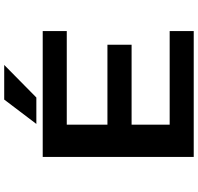

<svg xmlns="http://www.w3.org/2000/svg" viewBox="-34 -884 918 890"><g transform="rotate(-90 425.0 -439.0)"><path d="M295.5 -729.5 408.5 -878.5H569L418 -729.5ZM726 -588.5H292V-400H662.5V-288H292V-111.5H726V0H142.5V-700H726Z"/></g></svg>

Font: League Mono Wide SemiBold
Style: Regular
Weight: 600
Width: 8
Designer: Tyler Finck
Foundry: The League of Moveable Type / Tyler Finck
Version: Version 2.210